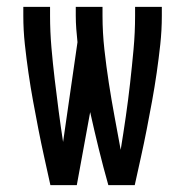

<svg xmlns="http://www.w3.org/2000/svg" viewBox="-20 -540 540 560"><path d="M127 0Q118 -41 109 -81.5Q100 -122 92 -163Q84 -204 76.5 -245Q69 -286 63 -327.5Q57 -369 52.5 -410.5Q48 -452 48 -494V-520H126V-494Q126 -448 130 -401.5Q134 -355 139.5 -309Q145 -263 151 -217Q157 -171 164 -126L206 -417Q204 -436 202.5 -455.5Q201 -475 201 -494V-520H279V-494Q279 -445 284.5 -395.5Q290 -346 297.5 -297.5Q305 -249 314 -200.5Q323 -152 332 -103Q340 -152 347 -200.5Q354 -249 359.5 -298Q365 -347 369.5 -396Q374 -445 374 -494V-520H452V-494Q452 -452 447.5 -410.5Q443 -369 437 -327.5Q431 -286 423.5 -245Q416 -204 408 -163Q400 -122 391 -81.5Q382 -41 373 0H296Q281 -53 268 -106Q255 -159 243 -213L204 0Z"/></svg>

Font: Iosevka Curly
Style: Regular
Weight: 400
Monospace: yes
Designer: Belleve Invis
Foundry: Belleve Invis
Version: Version 22.1.2; ttfautohint (v1.8.4)